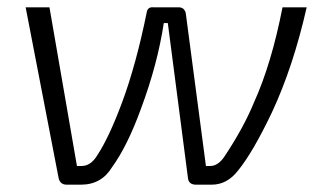

<svg xmlns="http://www.w3.org/2000/svg" viewBox="-20 -504 877 524"><path d="M190 -51H203Q228 -51 246 -81Q278 -130 313 -224Q351 -326 380 -468Q382 -486 399 -484H468Q483 -484 487 -468L542 -51H554Q576 -51 594 -79Q645 -156 673 -224Q721 -330 751 -484H817Q780 -321 722 -197Q670 -88 630 -39Q600 0 558 0H515Q495 0 493 -18L438 -441H427Q410 -329 365 -208Q328 -106 286 -48Q257 0 201 0H162Q144 0 140 -18L50 -484H115Z"/></svg>

Font: Exo 2.0 Light
Style: Italic
Weight: 300
Italic angle: -8°
Designer: Natanael Gama
Version: Version 1.001;PS 001.001;hotconv 1.0.70;makeotf.lib2.5.58329